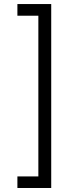

<svg xmlns="http://www.w3.org/2000/svg" viewBox="-20 -792 388 948"><path d="M65.9 136.2H232.9V-772H65.9V-714.4H169.4V79.1H65.9Z"/></svg>

Font: Raveo Light
Style: Regular
Weight: 300
Designer: Jakub Foglar, Rasmus Andersson (Inter)
Foundry: Jakubfoglar.com
Version: Version 1.100;Glyphs 3.2.3 (3260)